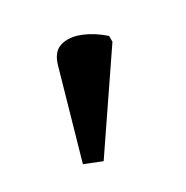

<svg xmlns="http://www.w3.org/2000/svg" viewBox="-70 -786 335 345"><g transform="rotate(-30 98.0 -614.0)"><path d="M55 -503 20 -517 70 -693Q77 -718 95 -723Q113 -728 135 -719Q157 -710 176 -693V-681Z"/></g></svg>

Font: NotoSerif-Regular
Style: Regular
Weight: 400
Designer: Monotype Design Team
Foundry: Monotype Imaging Inc.
Version: Version 2.007; ttfautohint (v1.8) -l 8 -r 50 -G 200 -x 14 -D